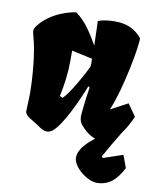

<svg xmlns="http://www.w3.org/2000/svg" viewBox="-88 -655 760 936"><g transform="rotate(10 291.5 -186.5)"><path d="M56.6 -71.3C56.6 -45.4 96.7 -31.7 120.6 -14.6C139.6 -1 156.7 10.7 174.3 9.8C183.1 9.3 191.9 5.9 201.7 -2C248.5 -42 306.6 -173.3 333.5 -242.2L340.8 -238.8C334 -194.8 329.1 -156.7 324.2 -107.4C319.8 -64 336.4 -51.8 348.6 -38.6C366.2 -19.5 388.2 -4.4 410.2 3.4C372.6 32.2 334.5 69.3 334.5 109.9C334.5 156.2 407.7 213.9 455.1 213.9C511.7 213.9 550.3 182.6 583 118.7L560.1 56.6L464.4 89.4L457.5 83C475.6 49.3 512.2 -13.7 535.2 -50.3C553.2 -74.2 569.3 -104 583 -135.7L541.5 -194.8L457 -149.9C505.4 -264.2 544.9 -486.3 541 -517.6C506.3 -558.6 465.3 -576.7 405.8 -576.7C368.2 -576.7 334 -569.8 323.7 -563C323.7 -547.4 326.7 -500.5 327.6 -442.9C298.3 -493.2 264.6 -551.3 212.9 -587.4C193.8 -585 95.2 -566.9 34.7 -490.2C25.4 -478 22 -471.2 22 -463.4C22 -457 23.4 -449.7 27.3 -436.5C49.8 -359.9 59.6 -232.9 59.6 -155.8C59.6 -129.4 56.6 -85 56.6 -71.3ZM205.1 -171.9C217.8 -231 225.6 -288.1 225.6 -347.7V-399.9C256.8 -392.6 289.1 -387.2 328.1 -377.4C328.1 -336.4 328.6 -357.9 327.1 -338.4C311 -304.2 256.3 -200.7 219.7 -165Z"/></g></svg>

Font: Fruktur
Style: Regular
Weight: 400
Designer: Viktoriya Grabowska
Foundry: Viktoriya Grabowska
Version: Version 1.002